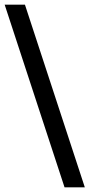

<svg xmlns="http://www.w3.org/2000/svg" viewBox="-33 -720 387 824"><path d="M331 84H244L-13 -700H74Z"/></svg>

Font: Bricolage Grotesque 12pt
Style: Regular
Weight: 400
Designer: Mathieu Triay
Foundry: Atelier Triay
Version: Version 1.001; ttfautohint (v1.8.4.7-5d5b);gftools[0.9.33.de